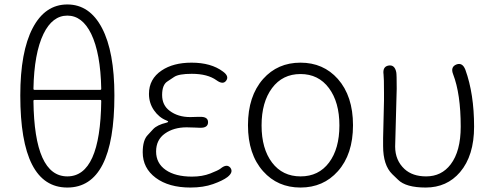

<svg xmlns="http://www.w3.org/2000/svg" viewBox="-20 -828 2212 861"><path d="M71 -400Q71 -596 126.5 -702Q182 -808 282 -808Q382 -808 437.5 -702Q493 -596 493 -400Q493 13 282 13Q71 13 71 -400ZM434 -375Q434 -380 429 -380H135Q130 -380 130 -375Q134 -37 282 -37Q430 -37 434 -375ZM130 -430Q130 -425 135 -425H429Q434 -425 434 -430Q431 -589 389 -676Q349 -758 282 -758Q215 -758 175 -676Q133 -589 130 -430Z M834 13Q737 13 678.5 -30.5Q620 -74 620 -145Q620 -200 643 -223Q655 -236 667 -249Q685 -268 727 -278Q734 -280 734 -282.5Q734 -285 726 -288Q693 -301 670.5 -333.5Q648 -366 648 -407Q648 -474 705 -512Q757 -547 839 -547Q927 -547 980 -507Q1009 -486 994 -466Q980 -447 951 -468Q911 -497 840 -497Q782 -497 761 -483Q746 -473 731 -463Q707 -448 707 -402Q707 -356 741 -331Q778 -303 833 -303Q851 -303 869 -304H877Q913 -305 913 -280Q913 -254 877 -255L853 -256Q835 -257 817 -257Q759 -257 719.5 -229Q680 -201 680 -148.5Q680 -96 723 -66Q766 -36 841 -36Q887 -36 923 -50Q959 -64 969 -72Q997 -95 1013 -76Q1028 -56 1000 -34Q979 -18 935.5 -2.5Q892 13 834 13Z M1160 -60Q1092 -136 1092 -266.5Q1092 -397 1160 -474Q1225 -547 1327.5 -547Q1430 -547 1495 -474Q1563 -397 1563 -266.5Q1563 -136 1495 -60Q1430 13 1327.5 13Q1225 13 1160 -60ZM1200 -99Q1247 -37 1328 -37Q1409 -37 1455.5 -99Q1502 -161 1502 -265.5Q1502 -370 1455 -433Q1408 -496 1327.5 -496Q1247 -496 1200 -433Q1153 -370 1153 -265.5Q1153 -161 1200 -99Z M1889 13Q1800 13 1765 -22Q1752 -35 1739 -47Q1698 -87 1698 -173Q1698 -191 1698 -209L1702 -377Q1702 -395 1702 -413Q1702 -479 1700 -494Q1695 -529 1722 -534Q1750 -539 1757 -504Q1759 -495 1759 -430Q1759 -412 1758 -394L1753 -207Q1752 -189 1752 -171Q1752 -109 1794 -70Q1830 -37 1891 -37Q1960 -37 2001 -91Q2046 -150 2046 -260Q2046 -407 2012 -495Q1999 -528 2027 -539Q2054 -549 2067 -515Q2106 -407 2106 -260Q2106 -130 2043 -56Q1984 13 1889 13Z"/></svg>

Font: Resource Han Rounded JP Light
Style: Regular
Weight: 300
Designer: Cyano Hao (round all glyphs); Ryoko NISHIZUKA 西塚涼子 (kana, bopomofo & ideographs); Paul D. Hunt (Latin, Greek & Cyrillic)
Foundry: Cyano Hao
Version: 0.990